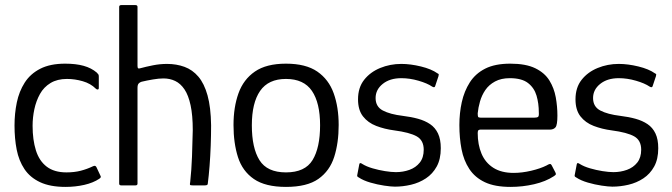

<svg xmlns="http://www.w3.org/2000/svg" viewBox="-20 -728 2638 754"><path d="M237 6Q177 6 137.5 -12.5Q98 -31 76 -64Q54 -97 45.5 -140.5Q37 -184 37 -235Q37 -282 46 -325.5Q55 -369 77 -403.5Q99 -438 138 -458Q177 -478 236 -478Q278 -478 308.5 -469.5Q339 -461 360 -443Q365 -438 366.5 -435.5Q368 -433 368 -427V-383Q368 -377 364 -376.5Q360 -376 356 -380Q336 -400 305 -409Q274 -418 243 -418Q205 -418 178.5 -402Q152 -386 137 -359Q122 -332 115 -299.5Q108 -267 108 -234Q108 -179 121 -137.5Q134 -96 163.5 -73.5Q193 -51 241 -51Q272 -51 297 -57.5Q322 -64 345 -75Q355 -80 359 -71L374 -39Q377 -34 375.5 -31.5Q374 -29 370 -26Q346 -10 311 -2Q276 6 237 6Z M448 -7Q448 -181 448 -354Q448 -527 448 -701Q448 -708 456 -708Q470 -708 484.5 -708Q499 -708 512 -708Q520 -708 520 -701Q520 -643 520 -584.5Q520 -526 520 -469Q520 -462 522.5 -460Q525 -458 531 -460Q553 -466 580.5 -471.5Q608 -477 636 -477Q673 -477 704.5 -465.5Q736 -454 759 -427Q782 -400 795 -353.5Q808 -307 809 -236Q809 -197 807.5 -156Q806 -115 803 -76.5Q800 -38 796 -7Q796 -3 793 -1.5Q790 0 784 0Q772 0 760.5 0Q749 0 737 0Q728 0 726.5 -2Q725 -4 727 -14Q732 -60 734 -113Q736 -166 737 -217Q737 -275 728.5 -314.5Q720 -354 704.5 -377Q689 -400 668 -410Q647 -420 622 -420Q604 -420 580.5 -416Q557 -412 536 -407Q529 -405 524.5 -400Q520 -395 520 -383V-7Q520 0 512 0H456Q448 0 448 -7Z M1103 6Q1022 6 977 -25Q932 -56 914.5 -111Q897 -166 897 -237Q897 -307 916.5 -361.5Q936 -416 981 -447Q1026 -478 1103 -478Q1181 -478 1226 -447Q1271 -416 1290.5 -361.5Q1310 -307 1310 -237Q1310 -167 1292.5 -112Q1275 -57 1230.5 -25.5Q1186 6 1103 6ZM1103 -51Q1178 -51 1207.5 -99.5Q1237 -148 1237 -236Q1237 -324 1205 -371Q1173 -418 1103 -418Q1034 -418 1001.5 -371Q969 -324 969 -236Q969 -147 999 -99Q1029 -51 1103 -51Z M1391 -83Q1392 -88 1395.5 -87.5Q1399 -87 1403 -84Q1419 -74 1443 -67Q1467 -60 1492 -56Q1517 -52 1535 -52Q1563 -52 1588 -61Q1613 -70 1628.5 -89.5Q1644 -109 1644 -140Q1644 -177 1616.5 -192.5Q1589 -208 1528 -216Q1490 -221 1457.5 -233.5Q1425 -246 1405.5 -271Q1386 -296 1386 -338Q1386 -384 1410 -414.5Q1434 -445 1473 -461Q1512 -477 1556 -477Q1592 -477 1633 -467Q1674 -457 1698 -440Q1703 -438 1703 -435.5Q1703 -433 1702 -429L1689 -390Q1687 -382 1677 -388Q1658 -401 1623.5 -411Q1589 -421 1556 -421Q1511 -421 1483 -398.5Q1455 -376 1455 -343Q1455 -309 1483.5 -294Q1512 -279 1562 -273Q1595 -269 1622 -261.5Q1649 -254 1669 -240.5Q1689 -227 1700 -204Q1711 -181 1711 -146Q1711 -103 1695 -74Q1679 -45 1652.5 -27.5Q1626 -10 1594 -2.5Q1562 5 1531 5Q1516 5 1489 1Q1462 -3 1434.5 -11Q1407 -19 1389 -31Q1385 -33 1383.5 -35Q1382 -37 1383 -41Z M1784 -237Q1784 -284 1793.5 -327Q1803 -370 1825 -404.5Q1847 -439 1885.5 -458.5Q1924 -478 1984 -478Q2045 -478 2082 -460Q2119 -442 2137.5 -412Q2156 -382 2162.5 -346Q2169 -310 2169 -274Q2169 -237 2161.5 -228Q2154 -219 2139 -219H1866Q1863 -219 1859.5 -217Q1856 -215 1856 -206Q1856 -160 1871 -124.5Q1886 -89 1917.5 -69Q1949 -49 1997 -49Q2030 -49 2066 -57.5Q2102 -66 2126 -78Q2134 -83 2139 -84Q2144 -85 2148 -76L2161 -51Q2164 -45 2162.5 -42.5Q2161 -40 2155 -36Q2123 -15 2077.5 -4.5Q2032 6 1985 6Q1923 6 1884 -12.5Q1845 -31 1823 -64.5Q1801 -98 1792.5 -142Q1784 -186 1784 -237ZM2096 -286Q2096 -322 2087 -352.5Q2078 -383 2053.5 -402Q2029 -421 1982 -421Q1948 -421 1924 -408Q1900 -395 1886 -374.5Q1872 -354 1865 -329.5Q1858 -305 1856 -283Q1856 -273 1857.5 -269.5Q1859 -266 1867 -266H2079Q2089 -266 2093 -269Q2097 -272 2096 -286Z M2245 -83Q2246 -88 2249.5 -87.5Q2253 -87 2257 -84Q2273 -74 2297 -67Q2321 -60 2346 -56Q2371 -52 2389 -52Q2417 -52 2442 -61Q2467 -70 2482.5 -89.5Q2498 -109 2498 -140Q2498 -177 2470.5 -192.5Q2443 -208 2382 -216Q2344 -221 2311.5 -233.5Q2279 -246 2259.5 -271Q2240 -296 2240 -338Q2240 -384 2264 -414.5Q2288 -445 2327 -461Q2366 -477 2410 -477Q2446 -477 2487 -467Q2528 -457 2552 -440Q2557 -438 2557 -435.5Q2557 -433 2556 -429L2543 -390Q2541 -382 2531 -388Q2512 -401 2477.5 -411Q2443 -421 2410 -421Q2365 -421 2337 -398.5Q2309 -376 2309 -343Q2309 -309 2337.5 -294Q2366 -279 2416 -273Q2449 -269 2476 -261.5Q2503 -254 2523 -240.5Q2543 -227 2554 -204Q2565 -181 2565 -146Q2565 -103 2549 -74Q2533 -45 2506.5 -27.5Q2480 -10 2448 -2.5Q2416 5 2385 5Q2370 5 2343 1Q2316 -3 2288.5 -11Q2261 -19 2243 -31Q2239 -33 2237.5 -35Q2236 -37 2237 -41Z"/></svg>

Font: Glory Thin
Style: Regular
Weight: 400
Version: Version 1.011